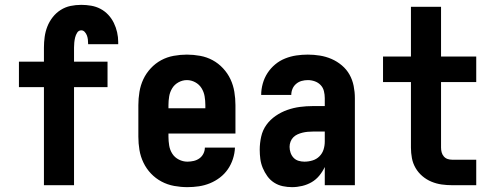

<svg xmlns="http://www.w3.org/2000/svg" viewBox="-20 -763 2040 791"><path d="M161 0V-404H58V-509H161V-567Q161 -589 164 -611Q167 -633 175 -653.5Q183 -674 197 -692Q211 -710 230 -722Q249 -734 270.5 -738.5Q292 -743 315 -743Q335 -743 355.5 -739.5Q376 -736 394 -726.5Q412 -717 426 -702Q440 -687 449 -668.5Q458 -650 462.5 -630Q467 -610 467 -590Q467 -587 467 -585Q467 -583 467 -581H343Q343 -582 343 -582.5Q343 -583 343 -584Q343 -592 342 -600.5Q341 -609 338 -617Q335 -625 329 -631.5Q323 -638 315 -638Q304 -638 298 -628.5Q292 -619 289.5 -608.5Q287 -598 286 -587.5Q285 -577 285 -567V-509H423V-404H285V0Z M752 8Q725 8 697.5 3Q670 -2 645.5 -15Q621 -28 602 -48Q583 -68 571 -93Q559 -118 554.5 -145Q550 -172 550 -200V-330Q550 -357 554.5 -384.5Q559 -412 570.5 -436.5Q582 -461 601 -481.5Q620 -502 644 -515Q668 -528 695.5 -533Q723 -538 750 -538Q777 -538 804.5 -533Q832 -528 856 -515Q880 -502 899 -481.5Q918 -461 929.5 -436.5Q941 -412 945.5 -384.5Q950 -357 950 -330V-213H674V-200Q674 -182 677 -163.5Q680 -145 690 -129.5Q700 -114 717 -105.5Q734 -97 752 -97Q765 -97 778 -100Q791 -103 801.5 -110.5Q812 -118 818 -130Q824 -142 824 -155H948Q947 -131 939.5 -108Q932 -85 918.5 -65.5Q905 -46 886 -31.5Q867 -17 845 -8Q823 1 799.5 4.5Q776 8 752 8ZM826 -317V-330Q826 -348 823 -366Q820 -384 810.5 -399.5Q801 -415 784.5 -424Q768 -433 750 -433Q732 -433 715.5 -424Q699 -415 689.5 -399.5Q680 -384 677 -366Q674 -348 674 -330V-317Z M1183 8Q1164 8 1145 4Q1126 0 1109.5 -10.5Q1093 -21 1081.5 -37Q1070 -53 1062.5 -71Q1055 -89 1052.5 -108Q1050 -127 1050 -146Q1050 -173 1056 -200Q1062 -227 1077.5 -248.5Q1093 -270 1115.5 -285.5Q1138 -301 1163.5 -310Q1189 -319 1215.5 -322.5Q1242 -326 1269 -326H1318V-359Q1318 -373 1314.5 -387.5Q1311 -402 1301 -412.5Q1291 -423 1277 -428Q1263 -433 1248 -433Q1235 -433 1222.5 -429.5Q1210 -426 1200 -417.5Q1190 -409 1185 -397Q1180 -385 1180 -372H1056Q1056 -395 1062.5 -418.5Q1069 -442 1082 -462Q1095 -482 1113.5 -497.5Q1132 -513 1154.5 -522Q1177 -531 1200.5 -534.5Q1224 -538 1248 -538Q1273 -538 1298 -534Q1323 -530 1346 -520Q1369 -510 1388.5 -493.5Q1408 -477 1420 -455.5Q1432 -434 1437 -409Q1442 -384 1442 -359V0H1318V-75Q1309 -56 1295.5 -39.5Q1282 -23 1264 -12.5Q1246 -2 1225 3Q1204 8 1183 8ZM1234 -97Q1251 -97 1267.5 -102Q1284 -107 1296 -119Q1308 -131 1313 -147Q1318 -163 1318 -180V-221H1269Q1258 -221 1247.5 -220Q1237 -219 1226.5 -216.5Q1216 -214 1206 -209.5Q1196 -205 1188.5 -197.5Q1181 -190 1177 -179.5Q1173 -169 1173 -158Q1173 -146 1177 -134Q1181 -122 1189.5 -113Q1198 -104 1210 -100.5Q1222 -97 1234 -97Z M1843 0Q1821 0 1799.5 -3Q1778 -6 1757.5 -14.5Q1737 -23 1720 -37.5Q1703 -52 1692 -71Q1681 -90 1677 -111.5Q1673 -133 1673 -155V-425H1558V-530H1673V-735H1797V-530H1942V-425H1797V-155Q1797 -145 1799.5 -135.5Q1802 -126 1808.5 -118.5Q1815 -111 1824 -108Q1833 -105 1843 -105H1942V0Z"/></svg>

Font: iosevka_custom_sans_ss08 XBd
Style: Regular
Weight: 800
Designer: Belleve Invis
Foundry: Belleve Invis
Version: Version 10.3.0; ttfautohint (v1.8.3)